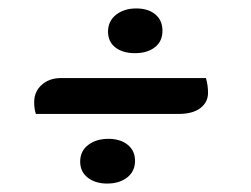

<svg xmlns="http://www.w3.org/2000/svg" viewBox="-20 -468 594 455"><path d="M300 -342Q271 -342 253.5 -355.5Q236 -369 236 -393Q236 -418 255 -433Q274 -448 303 -448Q331 -448 348 -434Q365 -420 365 -395Q365 -370 347 -356Q329 -342 300 -342ZM473 -248Q473 -226 455 -212Q437 -198 403 -198H65Q61 -210 61 -226Q61 -251 79 -267Q97 -283 124 -283H468Q473 -266 473 -248ZM234 -33Q206 -33 188 -47Q170 -61 170 -85Q170 -110 189 -124.5Q208 -139 237 -139Q265 -139 282.5 -125Q300 -111 300 -87Q300 -62 281.5 -47.5Q263 -33 234 -33Z"/></svg>

Font: Sansita
Style: Italic
Weight: 400
Italic angle: -11°
Designer: Pablo Cosgaya
Foundry: Omnibus-Type
Version: Version 1.006